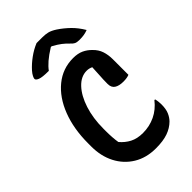

<svg xmlns="http://www.w3.org/2000/svg" viewBox="-280 -1040 1160 1160"><g transform="rotate(-45 300.0 -460.0)"><path d="M333 20Q251 20 190.5 -17Q130 -54 97 -118Q64 -182 64 -264V-290Q64 -415 101.5 -512Q139 -609 207 -664.5Q275 -720 364 -720Q404 -720 432 -707Q460 -694 482 -671Q508 -646 518.5 -614.5Q529 -583 529 -545V-412Q510 -404 479 -404Q442 -404 421.5 -417.5Q401 -431 401 -462Q401 -500 403.5 -531Q406 -562 407 -599Q396 -604 387 -606Q378 -608 368 -608Q319 -608 279 -565.5Q239 -523 215.5 -450.5Q192 -378 192 -288V-268Q192 -211 199 -168Q225 -137 259.5 -119Q294 -101 343 -101Q399 -101 447.5 -124Q496 -147 532 -193H538Q541 -182 542.5 -168.5Q544 -155 544 -144Q544 -105 533 -79.5Q522 -54 505 -37Q477 -9 436 5.5Q395 20 333 20ZM272 -940H320Q347 -940 367.5 -935Q388 -930 416 -912Q452 -888 484 -857Q516 -826 542 -782Q526 -776 509.5 -773Q493 -770 470 -770Q448 -770 436 -776Q424 -782 413 -795Q396 -813 376 -828.5Q356 -844 323 -862H316Q274 -836 247.5 -813Q221 -790 206 -769H200Q151 -769 130.5 -777Q110 -785 110 -796Q110 -802 116 -814.5Q122 -827 136 -843Q162 -872 197.5 -898Q233 -924 272 -940Z"/></g></svg>

Font: Recursive Mn Csl St SmB
Style: Regular
Weight: 600
Monospace: yes
Version: Version 1.079;hotconv 1.0.112;makeotfexe 2.5.65598; ttfautoh